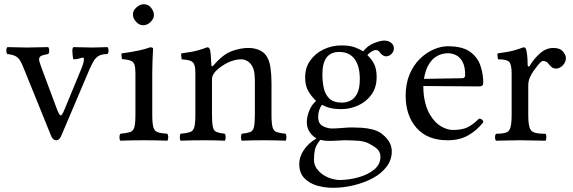

<svg xmlns="http://www.w3.org/2000/svg" viewBox="-20 -667 2727 913"><path d="M329 -385Q327 -387 325.5 -404Q324 -421 324 -426Q324 -438 329 -443Q348 -443 372 -442Q396 -441 421 -441Q441 -441 458.5 -442Q476 -443 491 -443Q496 -438 496 -426Q496 -415 491 -410Q463 -410 448 -400.5Q433 -391 424 -374.5Q415 -358 405 -336L272 -23Q263 0 248 0Q231 0 223 -21L95 -337Q85 -362 77 -376.5Q69 -391 55.5 -399Q42 -407 15 -410Q10 -415 10 -426Q10 -438 15 -443Q38 -443 60.5 -442Q83 -441 108 -441Q133 -441 158.5 -442Q184 -443 209 -443Q214 -438 214 -426Q214 -415 209 -410Q185 -406 175.5 -401Q166 -396 166 -385Q166 -378 169.5 -367.5Q173 -357 178 -343L250 -150Q262 -118 269 -118Q275 -118 287 -147L368 -343Q379 -370 379 -385Q379 -393 374 -393Q369 -393 357.5 -389Q346 -385 329 -385Z M612 -599Q612 -617 629 -632Q646 -647 664 -647Q685 -647 698.5 -630Q712 -613 712 -595Q712 -579 696.5 -563Q681 -547 660 -547Q642 -547 627 -563.5Q612 -580 612 -599ZM704 -122Q704 -81 709 -62.5Q714 -44 729.5 -38.5Q745 -33 776 -31Q780 -25 780 -14Q780 -4 776 2Q751 1 722.5 0.5Q694 0 664 0Q634 0 606 0.5Q578 1 552 2Q548 -4 548 -14Q548 -25 552 -31Q583 -34 598.5 -39Q614 -44 619 -62.5Q624 -81 624 -122V-317Q624 -346 619.5 -359.5Q615 -373 601 -378.5Q587 -384 560 -386Q559 -391 558 -400Q557 -409 558 -413Q609 -420 641 -427Q673 -434 694 -442Q708 -442 708 -435Q708 -435 707 -417Q706 -399 705 -372.5Q704 -346 704 -321Z M997 -358Q1041 -409 1082.5 -424Q1124 -439 1161 -439Q1187 -439 1209 -430.5Q1231 -422 1244 -405Q1261 -382 1266 -347Q1271 -312 1271 -271V-122Q1271 -81 1276 -62.5Q1281 -44 1295.5 -39Q1310 -34 1338 -31Q1342 -27 1342 -14Q1342 -2 1338 2Q1316 1 1289 0.5Q1262 0 1232 0Q1202 0 1177.5 0.5Q1153 1 1130 2Q1126 -2 1126 -14Q1126 -27 1130 -31Q1156 -34 1169.5 -39Q1183 -44 1187.5 -62.5Q1192 -81 1192 -122V-274Q1192 -297 1190 -316.5Q1188 -336 1180 -351Q1171 -368 1156.5 -376.5Q1142 -385 1127 -385Q1098 -385 1066 -370.5Q1034 -356 1005 -328Q999 -321 993.5 -311.5Q988 -302 988 -286V-122Q988 -81 992.5 -62.5Q997 -44 1010.5 -39Q1024 -34 1049 -31Q1053 -27 1053 -14Q1053 -2 1049 2Q1027 1 1003 0.5Q979 0 949 0Q919 0 890.5 0.5Q862 1 839 2Q835 -2 835 -14Q835 -27 839 -31Q869 -34 884 -39Q899 -44 904 -62.5Q909 -81 909 -122V-317Q909 -346 904 -359.5Q899 -373 885 -378Q871 -383 844 -385Q843 -390 842 -399.5Q841 -409 842 -413Q894 -420 919 -427Q944 -434 965 -442Q971 -442 973.5 -439.5Q976 -437 977 -434Q981 -426 982.5 -402Q984 -378 985 -358Q985 -351 989 -352Q993 -353 997 -358Z M1559 -56Q1577 -56 1607 -58.5Q1637 -61 1653 -61Q1672 -61 1699 -59.5Q1726 -58 1753 -51Q1780 -44 1799 -28Q1843 7 1843 53Q1843 93 1818.5 125.5Q1794 158 1753 180Q1712 202 1662.5 214Q1613 226 1563 226Q1524 226 1487.5 215.5Q1451 205 1427 180Q1403 155 1403 112Q1403 80 1424 47.5Q1445 15 1485 -9Q1466 -19 1452.5 -39Q1439 -59 1439 -86Q1439 -112 1450.5 -140.5Q1462 -169 1483 -187Q1462 -207 1446.5 -233Q1431 -259 1431 -299Q1431 -345 1455 -379Q1479 -413 1518.5 -432Q1558 -451 1603 -451Q1647 -451 1672.5 -440Q1698 -429 1707 -423Q1727 -449 1757.5 -461.5Q1788 -474 1807 -474Q1827 -474 1840 -463.5Q1853 -453 1853 -437Q1853 -422 1841.5 -410.5Q1830 -399 1815 -399Q1808 -399 1799 -405Q1790 -411 1787 -417Q1779 -429 1767 -429Q1758 -429 1745.5 -421Q1733 -413 1727 -405Q1750 -383 1760.5 -359.5Q1771 -336 1771 -301Q1771 -252 1747 -218Q1723 -184 1684 -166Q1645 -148 1601 -148Q1547 -148 1511 -169Q1493 -144 1493 -111Q1493 -79 1515 -67.5Q1537 -56 1559 -56ZM1691 -291Q1691 -353 1666 -386.5Q1641 -420 1593 -420Q1513 -420 1513 -314Q1513 -282 1519 -251Q1525 -220 1545 -199.5Q1565 -179 1607 -179Q1625 -179 1644.5 -187.5Q1664 -196 1677.5 -220.5Q1691 -245 1691 -291ZM1503 -2Q1482 24 1477.5 45Q1473 66 1473 92Q1473 117 1486.5 135.5Q1500 154 1519.5 166Q1539 178 1559.5 183.5Q1580 189 1593 189Q1638 189 1683.5 176.5Q1729 164 1759 139.5Q1789 115 1789 79Q1789 59 1778 46Q1767 33 1737 17Q1716 5 1685.5 2.5Q1655 0 1617 0Q1607 0 1587 1.5Q1567 3 1543 3Q1523 3 1503 -2Z M2109 0Q2012 0 1960.5 -59Q1909 -118 1909 -212Q1909 -269 1927.5 -313Q1946 -357 1976 -386.5Q2006 -416 2041 -431.5Q2076 -447 2109 -447Q2179 -447 2215 -421Q2251 -395 2264.5 -355Q2278 -315 2278 -273Q2278 -256 2259 -256L1993 -258Q1993 -215 2001.5 -180.5Q2010 -146 2025 -121Q2048 -83 2077.5 -66Q2107 -49 2134 -49Q2178 -49 2204 -62Q2230 -75 2258 -103Q2275 -102 2279 -87Q2249 -48 2207.5 -24Q2166 0 2109 0ZM1996 -292 2177 -295Q2192 -295 2192 -309Q2192 -351 2179 -374Q2166 -397 2147 -405.5Q2128 -414 2109 -414Q2100 -414 2084 -410.5Q2068 -407 2050.5 -395.5Q2033 -384 2018 -359Q2003 -334 1996 -292Z M2489 -358Q2489 -354 2492.5 -351Q2496 -348 2500 -356Q2517 -385 2546.5 -412Q2576 -439 2611 -439Q2643 -439 2657 -422Q2671 -405 2671 -391Q2671 -372 2656.5 -356.5Q2642 -341 2624 -341Q2611 -341 2602 -349Q2593 -357 2588 -364Q2582 -372 2575.5 -374.5Q2569 -377 2562 -377Q2556 -377 2547.5 -368Q2539 -359 2530.5 -347.5Q2522 -336 2516 -328Q2507 -315 2499.5 -298Q2492 -281 2492 -261V-122Q2492 -81 2498 -61.5Q2504 -42 2521.5 -36.5Q2539 -31 2574 -31Q2578 -27 2578 -14Q2578 -2 2574 2Q2548 2 2515.5 1Q2483 0 2453 0Q2423 0 2394 1Q2365 2 2339 2Q2334 -3 2334 -14Q2334 -26 2339 -31Q2370 -31 2386 -36.5Q2402 -42 2407.5 -61.5Q2413 -81 2413 -122V-317Q2413 -361 2401 -373Q2389 -385 2348 -385Q2347 -390 2346 -399.5Q2345 -409 2346 -413Q2398 -420 2423 -427Q2448 -434 2469 -442Q2475 -442 2477.5 -439.5Q2480 -437 2481 -434Q2484 -426 2486.5 -407Q2489 -388 2489 -358Z"/></svg>

Font: Ponomar
Style: Regular
Weight: 400
Version: Version 1.301; ttfautohint (v1.8.4.7-5d5b)